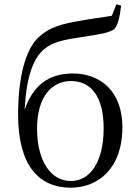

<svg xmlns="http://www.w3.org/2000/svg" viewBox="-20 -856 636 891"><path d="M309 -16C219 -16 152 -103 152 -260C152 -406 220 -480 309 -480C400 -480 461 -412 461 -259C461 -108 400 -16 309 -16ZM309 15C431 15 548 -70 548 -266C548 -430 448 -515 318 -515C201 -515 132 -455 94 -346C103 -504 135 -586 185 -628C224 -661 276 -672 366 -685C435 -696 491 -703 512 -723C528 -742 536 -778 542 -830L520 -836L499 -783C456 -775 401 -769 354 -760C267 -745 210 -731 158 -682C96 -624 64 -490 64 -324C64 -87 161 15 309 15Z"/></svg>

Font: Noto Serif CJK TC
Style: Regular
Weight: 400
Designer: Ryoko NISHIZUKA 西塚涼子 (kana & ideographs); Frank Grießhammer (Latin, Greek & Cyrillic); Wenlong ZHANG 张文龙 (bopomofo); San
Foundry: Adobe
Version: Version 2.001;hotconv 1.1.0;makeotfexe 2.6.0